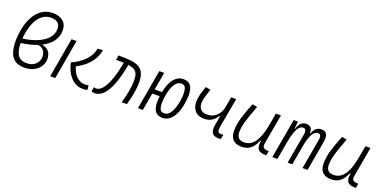

<svg xmlns="http://www.w3.org/2000/svg" viewBox="-13 -1547 4714 2361"><g transform="rotate(20 2344.0 -366.0)"><path d="M408.7 -335.9V-327.6Q454.6 -318.8 479 -295.4Q503.4 -272 512.5 -242.9Q521.5 -213.9 521.5 -186.5Q521.5 -133.8 493.2 -89.1Q464.8 -44.4 412.8 -17.3Q360.8 9.8 289.1 9.8Q204.1 9.8 158.4 -26.9Q112.8 -63.5 95.2 -125.5Q77.6 -187.5 77.6 -263.2Q77.6 -305.7 81.5 -343Q85.4 -380.4 92.8 -417Q109.4 -505.9 147.7 -579.6Q186 -653.3 248 -697.5Q310.1 -741.7 396.5 -741.7Q474.1 -741.7 526.1 -701.7Q578.1 -661.6 578.1 -577.1Q578.1 -500 533.7 -439.2Q489.3 -378.4 408.7 -335.9ZM146.5 -317.9Q255.9 -333 337.9 -368.2Q419.9 -403.3 465.6 -455.8Q511.2 -508.3 511.2 -575.2Q511.2 -617.2 493.7 -639.9Q476.1 -662.6 449.2 -671.6Q422.4 -680.7 394 -680.7Q330.1 -680.7 282.7 -645.8Q235.4 -610.8 204.6 -550.3Q173.8 -489.7 158.7 -411.6Q149.9 -366.7 146.5 -317.9ZM354.5 -311.5Q263.7 -275.4 144.5 -259.8Q145 -197.3 158.7 -150.4Q172.4 -103.5 205.3 -77.4Q238.3 -51.3 296.4 -51.3Q346.2 -51.3 381.6 -70.6Q417 -89.8 435.8 -121.8Q454.6 -153.8 454.6 -191.9Q454.6 -216.8 446.5 -241.7Q438.5 -266.6 417 -285.4Q395.5 -304.2 354.5 -311.5Z M1048.3 9.8Q995.6 9.8 947 -19.3Q898.4 -48.3 861.6 -105.2Q824.7 -162.1 806.2 -246.1Q902.3 -289.1 970.5 -355.5Q1038.6 -421.9 1058.1 -517.1L1126.5 -523.9Q1111.8 -445.3 1073 -387Q1034.2 -328.6 983.2 -287.8Q932.1 -247.1 880.4 -222.2Q897.5 -161.6 926.3 -124Q955.1 -86.4 988.8 -68.8Q1022.5 -51.3 1054.7 -51.3Q1088.4 -51.3 1107.4 -55.7L1113.8 2.4Q1100.1 6.3 1083.7 8.1Q1067.4 9.8 1048.3 9.8ZM625.5 0 716.8 -517.6H782.7L691.9 0Z M1561.5 0Q1583.5 -74.7 1598.6 -153.6Q1613.8 -232.4 1613.8 -295.4Q1613.8 -350.6 1601.8 -384.3Q1589.8 -418 1560.8 -435.3Q1531.7 -452.6 1481 -460L1480.5 -456.5Q1469.2 -391.6 1452.6 -325.4Q1436 -259.3 1413.3 -199.2Q1390.6 -139.2 1360.6 -92Q1330.6 -44.9 1292.5 -17.6Q1254.4 9.8 1207 9.8Q1198.2 9.8 1187.7 7.8Q1177.2 5.9 1167.5 0.5L1177.7 -57.1Q1189 -53.7 1194.6 -52.5Q1200.2 -51.3 1205.1 -51.3Q1239.7 -51.3 1269 -77.6Q1298.3 -104 1322.3 -147.9Q1346.2 -191.9 1365 -246.1Q1383.8 -300.3 1397.2 -356.9Q1410.6 -413.6 1419.4 -463.9V-464.8Q1397.5 -465.8 1372.3 -466.3Q1347.2 -466.8 1318.4 -466.8L1328.6 -527.3Q1416 -527.8 1481.7 -521.5Q1547.4 -515.1 1591.6 -492.7Q1635.7 -470.2 1657.7 -424.1Q1679.7 -377.9 1679.7 -298.8Q1679.7 -251.5 1672.4 -198.5Q1665 -145.5 1653.6 -94.2Q1642.1 -43 1629.4 0Z M2094.7 9.8Q1970.2 9.8 1970.2 -151.4Q1970.2 -170.9 1971.4 -190.4Q1972.7 -210 1975.1 -229.5H1878.4L1837.9 0H1773.9L1865.2 -517.6H1929.2L1888.7 -287.1H1984.4Q1997.6 -357.4 2023.7 -411.6Q2049.8 -465.8 2089.4 -496.6Q2128.9 -527.3 2182.1 -527.3Q2306.6 -527.3 2306.6 -364.3Q2306.6 -341.8 2304.9 -318.8Q2303.2 -295.9 2299.3 -272.9Q2289.6 -192.4 2263.2 -128.4Q2236.8 -64.5 2194.6 -27.3Q2152.3 9.8 2094.7 9.8ZM2096.7 -50.3Q2134.3 -50.3 2161.9 -80.3Q2189.5 -110.4 2207.8 -160.4Q2226.1 -210.4 2234.4 -270Q2238.3 -291.5 2239.7 -311.8Q2241.2 -332 2241.2 -350.1Q2241.2 -411.1 2226.8 -439.2Q2212.4 -467.3 2175.3 -467.3Q2137.2 -467.3 2109.1 -437.5Q2081.1 -407.7 2062.7 -357.9Q2044.4 -308.1 2035.6 -248.5Q2028.8 -204.6 2028.8 -167.5Q2028.8 -106.4 2043.7 -78.4Q2058.6 -50.3 2096.7 -50.3Z M2580.6 -155.3Q2502.4 -155.3 2461.7 -200Q2420.9 -244.6 2420.9 -322.8Q2420.9 -369.6 2434.1 -417.7Q2447.3 -465.8 2469.7 -529.3L2535.2 -516.6Q2509.8 -445.8 2498 -404.1Q2486.3 -362.3 2486.3 -328.1Q2486.3 -274.4 2514.9 -245.1Q2543.5 -215.8 2600.1 -216.3Q2669.4 -216.8 2717.5 -260.5Q2765.6 -304.2 2779.8 -373.5L2806.2 -517.6H2871.6L2803.2 -141.6Q2794.4 -92.8 2802.2 -70.8Q2810.1 -48.8 2842.8 -48.8Q2854.5 -48.8 2872.6 -51.3L2861.3 7.8Q2853.5 8.8 2845.2 9.3Q2836.9 9.8 2828.6 9.8Q2768.1 9.8 2745.6 -25.9Q2723.1 -61.5 2736.8 -136.7L2757.8 -252H2748.5Q2737.8 -232.9 2716.8 -210.4Q2695.8 -188 2662.6 -171.6Q2629.4 -155.3 2580.6 -155.3Z M3127.9 10.3Q3055.7 10.3 3017.6 -29.5Q2979.5 -69.3 2979.5 -145Q2979.5 -224.6 3006.1 -315.2Q3032.7 -405.8 3082 -527.3L3146 -514.6Q3095.7 -385.3 3070.6 -298.8Q3045.4 -212.4 3045.4 -150.9Q3045.4 -50.8 3141.6 -50.8Q3223.1 -50.8 3277.1 -122.1Q3331.1 -193.4 3359.4 -341.3L3391.1 -517.6H3457L3387.7 -126.5Q3381.3 -88.4 3395.8 -72Q3410.2 -55.7 3453.1 -53.7H3466.3L3455.6 4.9H3444.3Q3366.2 4.9 3343.3 -32.5Q3320.3 -69.8 3335 -138.7H3325.2Q3307.1 -96.2 3282.5 -62.5Q3257.8 -28.8 3220.7 -9.3Q3183.6 10.3 3127.9 10.3Z M3679.2 -517.6 3670.4 -422.9H3677.2Q3706.1 -527.3 3786.6 -527.3Q3869.6 -527.3 3867.2 -432.6H3874Q3904.8 -527.3 3986.3 -527.3Q4086.4 -527.3 4062.5 -390.6L3993.7 0H3927.7L3997.1 -394.5Q4010.3 -469.7 3960 -469.7Q3921.9 -469.7 3892.3 -421.9Q3862.8 -374 3843.8 -282.7L3793.5 0H3732.9L3802.7 -394.5Q3815.9 -469.7 3765.1 -469.7Q3724.1 -469.7 3693.1 -411.6Q3662.1 -353.5 3642.1 -242.7V-244.1L3599.1 0H3532.7L3624 -517.6Z M4299.8 10.3Q4227.5 10.3 4189.5 -29.5Q4151.4 -69.3 4151.4 -145Q4151.4 -224.6 4178 -315.2Q4204.6 -405.8 4253.9 -527.3L4317.9 -514.6Q4267.6 -385.3 4242.4 -298.8Q4217.3 -212.4 4217.3 -150.9Q4217.3 -50.8 4313.5 -50.8Q4395 -50.8 4449 -122.1Q4502.9 -193.4 4531.2 -341.3L4563 -517.6H4628.9L4559.6 -126.5Q4553.2 -88.4 4567.6 -72Q4582 -55.7 4625 -53.7H4638.2L4627.4 4.9H4616.2Q4538.1 4.9 4515.1 -32.5Q4492.2 -69.8 4506.8 -138.7H4497.1Q4479 -96.2 4454.3 -62.5Q4429.7 -28.8 4392.6 -9.3Q4355.5 10.3 4299.8 10.3Z"/></g></svg>

Font: Cascadia Mono Light
Style: Italic
Weight: 300
Italic angle: -10°
Monospace: yes
Designer: Aaron Bell
Foundry: Saja Typeworks
Version: Version 2404.023; ttfautohint (v1.8.4)